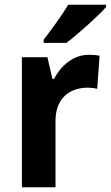

<svg xmlns="http://www.w3.org/2000/svg" viewBox="-20 -786 465 806"><path d="M425 -756V-766H266C240 -721 196 -662 163 -619V-606H259C309 -644 392 -719 425 -756ZM353 -556C286 -556 235 -509 207 -455H200L179 -546H72V0H213V-278C213 -375 273 -418 350 -418C359 -418 378 -416 388 -413L398 -552C384 -555 366 -556 353 -556Z"/></svg>

Font: Noto Sans Kannada SemiCondensed
Style: Bold
Weight: 700
Width: 4
Designer: Jelle Bosma - Monotype Design Team
Foundry: Monotype Imaging Inc.
Version: Version 2.005